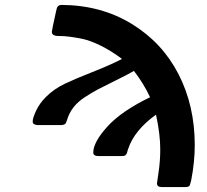

<svg xmlns="http://www.w3.org/2000/svg" viewBox="-20 -742 834 774"><path d="M111.8 -252.9Q111.8 -266.1 125.5 -295.7Q139.2 -325.2 165 -351.1Q197.3 -383.3 240.7 -404.1Q284.2 -424.8 352.1 -451.4Q419.9 -478 471.2 -503.9V-504.9Q428.2 -537.1 386.7 -557.6Q345.2 -578.1 315.7 -584.5Q286.1 -590.8 261 -594Q235.8 -597.2 220.9 -596.7Q206.1 -596.2 197.5 -600.1Q189 -604 189 -613.8Q189 -619.6 206.1 -696.8Q208 -705.6 209.5 -710.2Q210.9 -714.8 215.6 -718.5Q220.2 -722.2 228 -722.2Q387.2 -721.2 510.5 -646Q633.8 -570.8 699.5 -443.4Q765.1 -315.9 765.1 -157.2Q765.1 -89.4 751 -16.1Q746.1 5.9 742.2 8.8Q737.3 11.7 728 12.2H632.8Q612.8 12.2 612.8 -2.9Q612.8 -4.9 619.4 -48.8Q626 -92.8 626 -140.1Q626 -201.2 608.9 -279.8Q521 -216.8 496.1 -140.1Q495.1 -138.2 494.1 -134Q493.2 -129.9 492.7 -128.4Q492.2 -127 491.2 -124Q490.2 -121.1 489 -120.1Q487.8 -119.1 486.3 -117.2Q484.9 -115.2 482.9 -114.5Q481 -113.8 478 -113.3Q475.1 -112.8 471.2 -112.8H377.9Q356 -112.8 356 -127Q356 -168.9 412.6 -231.4Q469.2 -293.9 585 -350.1Q559.1 -405.3 520 -456.1Q490.2 -439 446 -417.5Q401.9 -396 376.5 -382.6Q351.1 -369.1 322.5 -350.6Q293.9 -332 276.4 -309.6Q258.8 -287.1 250 -257.8Q246.1 -244.6 241.9 -241.7Q237.8 -238.8 228 -237.8H146Q136.2 -237.8 132.6 -237.8Q128.9 -237.8 122.6 -239.5Q116.2 -241.2 114 -244.1Q111.8 -247.1 111.8 -252.9Z"/></svg>

Font: CMU Sans Serif
Style: BoldOblique
Weight: 700
Italic angle: -12°
Version: Version 0.7.0